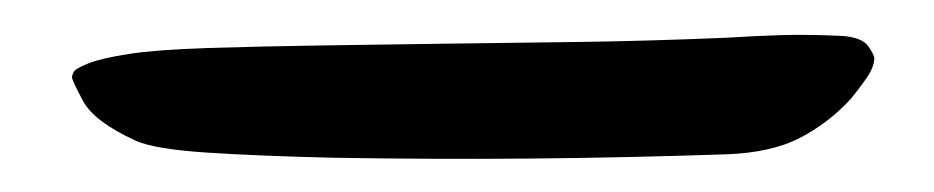

<svg xmlns="http://www.w3.org/2000/svg" viewBox="-20 34 545 112"><path d="M22 79Q22 78 23 76Q24 74 31.5 71Q39 68 55 65.5Q71 63 101 62Q134 61 168 60.5Q202 60 238.5 59.5Q275 59 315.5 58.5Q356 58 404 56Q419 55 435.5 54.5Q452 54 472 55Q483 56 486.5 61Q490 66 490 68Q490 73 485.5 79.5Q481 86 476 92Q463 106 446.5 114.5Q430 123 404 124Q345 126 288.5 126.5Q232 127 174 126Q131 125 100.5 123Q70 121 59 116Q35 105 28.5 93Q22 81 22 79Z"/></svg>

Font: BM YEONSUNG
Style: Regular
Weight: 400
Designer: Bongjin Kim; Myungsoo Han; Jaehyun Keum; Jihee Min; Dokyung Lee; Chorong Kim; Jooyeon Kang; Sang-a Kim;
Foundry: Sandoll Communications Inc.
Version: Version 1.000;PS 1;hotconv 16.6.51;makeotf.lib2.5.65220